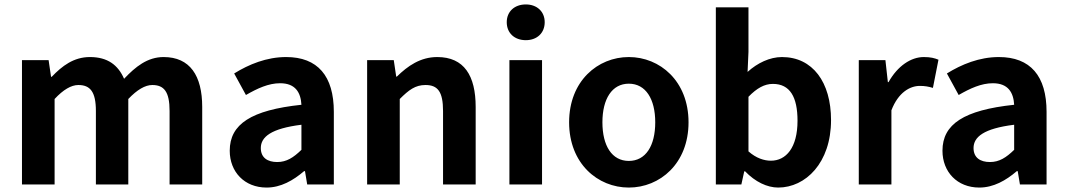

<svg xmlns="http://www.w3.org/2000/svg" viewBox="-20 -831 4806 865"><path d="M79 0H226V-385C265 -427 301 -448 333 -448C386 -448 412 -418 412 -331V0H558V-385C598 -427 634 -448 666 -448C719 -448 744 -418 744 -331V0H891V-349C891 -490 836 -574 717 -574C644 -574 590 -530 539 -476C512 -538 465 -574 385 -574C312 -574 260 -534 213 -485H210L199 -560H79Z M1181 14C1245 14 1301 -18 1350 -60H1354L1364 0H1484V-327C1484 -489 1411 -574 1269 -574C1181 -574 1101 -541 1035 -500L1088 -403C1140 -433 1190 -456 1242 -456C1311 -456 1335 -414 1338 -359C1112 -335 1015 -272 1015 -152C1015 -57 1081 14 1181 14ZM1229 -101C1186 -101 1155 -120 1155 -164C1155 -214 1201 -252 1338 -269V-156C1302 -121 1271 -101 1229 -101Z M1634 0H1781V-385C1822 -426 1851 -448 1897 -448C1952 -448 1976 -418 1976 -331V0H2123V-349C2123 -490 2071 -574 1950 -574C1874 -574 1817 -534 1768 -486H1765L1754 -560H1634Z M2275 0H2422V-560H2275ZM2349 -650C2399 -650 2434 -682 2434 -731C2434 -779 2399 -811 2349 -811C2298 -811 2263 -779 2263 -731C2263 -682 2298 -650 2349 -650Z M2813 14C2953 14 3082 -94 3082 -280C3082 -466 2953 -574 2813 -574C2673 -574 2544 -466 2544 -280C2544 -94 2673 14 2813 14ZM2813 -106C2737 -106 2694 -174 2694 -280C2694 -385 2737 -454 2813 -454C2889 -454 2932 -385 2932 -280C2932 -174 2889 -106 2813 -106Z M3486 14C3609 14 3724 -97 3724 -290C3724 -461 3641 -574 3503 -574C3448 -574 3392 -547 3348 -507L3352 -597V-798H3205V0H3320L3333 -59H3337C3382 -12 3436 14 3486 14ZM3453 -107C3423 -107 3387 -118 3352 -149V-395C3390 -434 3424 -453 3462 -453C3539 -453 3573 -394 3573 -287C3573 -165 3521 -107 3453 -107Z M3849 0H3996V-334C4027 -415 4080 -444 4124 -444C4147 -444 4163 -441 4183 -435L4208 -562C4191 -569 4173 -574 4142 -574C4084 -574 4024 -534 3983 -461H3980L3969 -560H3849Z M4392 14C4456 14 4512 -18 4561 -60H4565L4575 0H4695V-327C4695 -489 4622 -574 4480 -574C4392 -574 4312 -541 4246 -500L4299 -403C4351 -433 4401 -456 4453 -456C4522 -456 4546 -414 4549 -359C4323 -335 4226 -272 4226 -152C4226 -57 4292 14 4392 14ZM4440 -101C4397 -101 4366 -120 4366 -164C4366 -214 4412 -252 4549 -269V-156C4513 -121 4482 -101 4440 -101Z"/></svg>

Font: Noto Sans HK
Style: Bold
Weight: 700
Designer: Ryoko NISHIZUKA 西塚涼子 (kana, bopomofo & ideographs); Paul D. Hunt (Latin, Greek & Cyrillic); Sandoll Communications 산돌커뮤니
Foundry: Adobe
Version: Version 2.002;hotconv 1.0.116;makeotfexe 2.5.65601